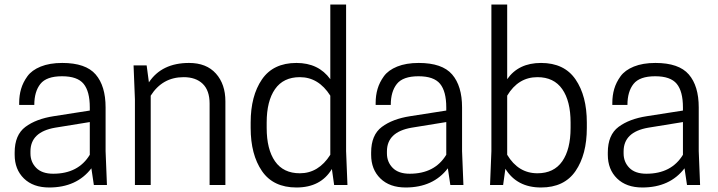

<svg xmlns="http://www.w3.org/2000/svg" viewBox="-20 -820 3181 851"><path d="M396 0 385 -74Q320 11 198 11Q127 11 86 -29Q45 -69 45 -134V-144Q45 -222 92.5 -257.5Q140 -293 218 -305L378 -330V-344Q378 -415 350.5 -448.5Q323 -482 255 -482Q186 -482 159 -448Q132 -414 132 -355H65V-364Q65 -397 73.5 -426Q82 -455 101.5 -482Q121 -509 160.5 -525Q200 -541 256 -541Q360 -541 404 -490Q448 -439 448 -344V-150L454 0ZM216 -50Q327 -50 378 -134V-279L224 -254Q115 -235 115 -149V-140Q115 -102 140.5 -76Q166 -50 216 -50Z M979 0H909V-361Q909 -419 878.5 -448.5Q848 -478 794 -478Q700 -478 648 -396V0H578V-380L572 -530H630L640 -455Q697 -541 818 -541Q895 -541 937 -494Q979 -447 979 -371Z M1294 -541Q1392 -541 1444 -469V-800H1514V-150L1520 0H1461L1451 -71Q1402 11 1294 11Q1191 11 1141 -62Q1091 -135 1091 -253V-277Q1091 -395 1141 -468Q1191 -541 1294 -541ZM1309 -52Q1392 -52 1444 -134V-396Q1392 -478 1309 -478Q1236 -478 1199 -425Q1162 -372 1162 -277V-253Q1162 -158 1199 -105Q1236 -52 1309 -52Z M1976 0 1965 -74Q1900 11 1778 11Q1707 11 1666 -29Q1625 -69 1625 -134V-144Q1625 -222 1672.5 -257.5Q1720 -293 1798 -305L1958 -330V-344Q1958 -415 1930.5 -448.5Q1903 -482 1835 -482Q1766 -482 1739 -448Q1712 -414 1712 -355H1645V-364Q1645 -397 1653.5 -426Q1662 -455 1681.5 -482Q1701 -509 1740.5 -525Q1780 -541 1836 -541Q1940 -541 1984 -490Q2028 -439 2028 -344V-150L2034 0ZM1796 -50Q1907 -50 1958 -134V-279L1804 -254Q1695 -235 1695 -149V-140Q1695 -102 1720.5 -76Q1746 -50 1796 -50Z M2228 -800V-469Q2278 -541 2378 -541Q2481 -541 2531 -468Q2581 -395 2581 -277V-253Q2581 -135 2531 -62Q2481 11 2378 11Q2271 11 2220 -72L2210 0H2152L2158 -150V-800ZM2228 -396V-134Q2277 -52 2362 -52Q2435 -52 2472 -105Q2509 -158 2509 -253V-277Q2509 -372 2472 -425Q2435 -478 2362 -478Q2277 -478 2228 -396Z M3025 0 3014 -74Q2949 11 2827 11Q2756 11 2715 -29Q2674 -69 2674 -134V-144Q2674 -222 2721.5 -257.5Q2769 -293 2847 -305L3007 -330V-344Q3007 -415 2979.5 -448.5Q2952 -482 2884 -482Q2815 -482 2788 -448Q2761 -414 2761 -355H2694V-364Q2694 -397 2702.5 -426Q2711 -455 2730.5 -482Q2750 -509 2789.5 -525Q2829 -541 2885 -541Q2989 -541 3033 -490Q3077 -439 3077 -344V-150L3083 0ZM2845 -50Q2956 -50 3007 -134V-279L2853 -254Q2744 -235 2744 -149V-140Q2744 -102 2769.5 -76Q2795 -50 2845 -50Z"/></svg>

Font: Cooper Hewitt
Style: Book
Weight: 705
Designer: Village Type and Design LLC
Foundry: Cooper Hewitt Smithsonian Design Museum
Version: 1.000; ttfautohint (v1.8.1)